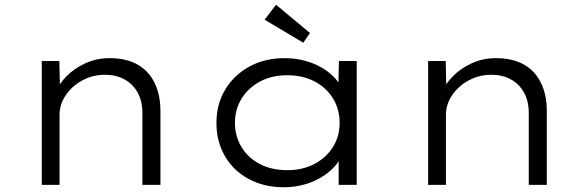

<svg xmlns="http://www.w3.org/2000/svg" viewBox="-20 -779 2479 809"><path d="M156 0V-522H230L233 -391L213 -388Q228 -425 260.5 -458Q293 -491 340 -512.5Q387 -534 441 -534Q512 -534 559.5 -507Q607 -480 631.5 -429.5Q656 -379 656 -311V0H580V-303Q580 -353 560 -389Q540 -425 504.5 -444.5Q469 -464 422 -464Q380 -464 345 -449Q310 -434 284.5 -410Q259 -386 245 -357Q231 -328 231 -297V0H194Q183 0 173.5 0Q164 0 156 0Z M1176 10Q1092 10 1027.5 -25Q963 -60 927.5 -121.5Q892 -183 892 -261Q892 -341 929.5 -402.5Q967 -464 1031.5 -499Q1096 -534 1179 -534Q1230 -534 1274 -520.5Q1318 -507 1351.5 -484Q1385 -461 1406 -432Q1427 -403 1430 -375L1405 -381L1408 -522H1483V0H1407V-139L1427 -150Q1423 -120 1401 -91Q1379 -62 1345 -39Q1311 -16 1267.5 -3Q1224 10 1176 10ZM1191 -62Q1255 -62 1304.5 -88Q1354 -114 1382.5 -159Q1411 -204 1411 -261Q1411 -319 1383 -364.5Q1355 -410 1305 -436Q1255 -462 1191 -462Q1126 -462 1076.5 -436Q1027 -410 998.5 -364.5Q970 -319 970 -261Q970 -205 997.5 -159.5Q1025 -114 1074.5 -88Q1124 -62 1191 -62ZM1258 -599 1095 -696 1143 -759 1286 -640Z M1784 0V-522H1858L1861 -391L1841 -388Q1856 -425 1888.5 -458Q1921 -491 1968 -512.5Q2015 -534 2069 -534Q2140 -534 2187.5 -507Q2235 -480 2259.5 -429.5Q2284 -379 2284 -311V0H2208V-303Q2208 -353 2188 -389Q2168 -425 2132.5 -444.5Q2097 -464 2050 -464Q2008 -464 1973 -449Q1938 -434 1912.5 -410Q1887 -386 1873 -357Q1859 -328 1859 -297V0H1822Q1811 0 1801.5 0Q1792 0 1784 0Z"/></svg>

Font: Lexend Giga Light
Style: Regular
Weight: 300
Version: Version 1.007